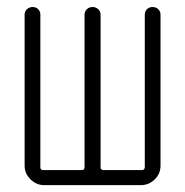

<svg xmlns="http://www.w3.org/2000/svg" viewBox="-20 -540 540 560"><path d="M109.4 0Q85.9 0 68.8 -17.1Q51.8 -34.2 51.8 -56.6V-497.1Q51.8 -506.8 58.6 -513.2Q65.4 -519.5 75.2 -519.5Q85 -519.5 91.3 -513.2Q97.7 -506.8 97.7 -497.1V-51.8Q97.7 -43.9 106.4 -43.9H217.8Q226.6 -43.9 226.6 -51.8V-497.1Q226.6 -506.8 233.4 -513.2Q240.2 -519.5 250 -519.5Q259.8 -519.5 266.6 -513.2Q273.4 -506.8 273.4 -497.1V-51.8Q273.4 -43.9 282.2 -43.9H393.6Q401.4 -43.9 402.3 -51.8V-497.1Q402.3 -506.8 408.7 -513.2Q415 -519.5 424.8 -519.5Q434.6 -519.5 441.4 -513.2Q448.2 -506.8 448.2 -497.1V-56.6Q448.2 -33.2 431.2 -16.6Q414.1 0 390.6 0Z"/></svg>

Font: Rounded Mgen+ 2m light
Style: Regular
Weight: 200
Designer: [Source Han Sans]
Ryoko NISHIZUKA  (kana & ideographs); Paul D. Hunt (Latin, Greek & Cyrillic); Wenlong ZHANG  (bopomofo
Version: Version 1.059.20150602